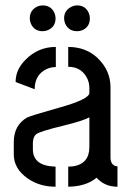

<svg xmlns="http://www.w3.org/2000/svg" viewBox="-20 -708 497 727"><path d="M92.8 -638.7Q92.8 -669.9 122.1 -683.6Q130.9 -687.5 141.6 -687.5Q173.8 -687.5 186.5 -658.2Q190.4 -648.4 190.4 -638.7Q190.4 -606.4 161.1 -593.8Q151.4 -589.8 141.6 -589.8Q109.4 -589.8 96.7 -619.1Q92.8 -628.9 92.8 -638.7ZM222.7 -638.7Q222.7 -668.9 251 -682.6Q261.7 -687.5 272.5 -687.5Q303.7 -687.5 316.4 -658.2Q320.3 -648.4 320.3 -638.7Q320.3 -606.4 292 -593.8Q282.2 -589.8 272.5 -589.8Q239.3 -589.8 226.6 -619.1Q222.7 -628.9 222.7 -638.7ZM32.2 -123Q32.2 -69.3 85 -32.2Q129.9 -1 190.4 -1V-77.1Q105.5 -79.1 104.5 -141.6V-168Q105.5 -189.5 116.2 -199.2Q127.9 -210 220.7 -232.4Q293 -250 318.4 -263.7V-151.4Q318.4 -87.9 256.8 -78.1Q247.1 -77.1 238.3 -77.1V-1Q306.6 -2 345.7 -35.2Q376 -1 424.8 -1V-78.1Q399.4 -80.1 398.4 -110.4V-377.9Q398.4 -440.4 350.6 -487.3Q305.7 -530.3 238.3 -530.3V-455.1Q284.2 -455.1 306.6 -418Q318.4 -398.4 318.4 -375V-356.4Q318.4 -332 202.1 -299.8Q97.7 -270.5 82 -262.7Q32.2 -233.4 32.2 -169.9ZM39.1 -397.5 111.3 -370.1Q111.3 -424.8 156.2 -446.3Q172.9 -454.1 191.4 -454.1V-530.3Q124 -530.3 76.2 -481.4Q39.1 -444.3 39.1 -397.5Z"/></svg>

Font: Post No Bills Colombo
Style: SemiBold
Weight: 700
Designer: Kosala Senevirathne, Siva Puranthara, Lasantha Premarathna, Tharique Azeez
Foundry: Mooniak
Version: Version 1.220 ; ttfautohint (v1.5)